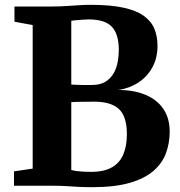

<svg xmlns="http://www.w3.org/2000/svg" viewBox="-20 -770 746 796"><path d="M115.5 -71V-666L40 -680V-743H194Q225.5 -743 252.5 -744.8Q279.5 -746.5 304.8 -748.2Q330 -750 356 -750Q438 -750 491.8 -738.2Q545.5 -726.5 576.5 -704Q607.5 -681.5 620.2 -650.2Q633 -619 633 -580.5Q633 -529.5 611.8 -490.8Q590.5 -452 553.5 -427.8Q516.5 -403.5 470 -397Q535 -397 583 -377Q631 -357 657.2 -318.5Q683.5 -280 683.5 -224.5Q683.5 -176.5 668 -134.8Q652.5 -93 616.2 -61.5Q580 -30 518 -12Q456 6 363 6Q327 6 302 4.5Q277 3 252.8 1.5Q228.5 0 195.5 0H38V-59.5ZM275.5 -419.5Q283 -419 293.5 -418.5Q304 -418 315.8 -417.8Q327.5 -417.5 339 -417.5Q350.5 -417.5 359.5 -417.5Q399.5 -417.5 424.2 -435.8Q449 -454 460.8 -486.8Q472.5 -519.5 472.5 -563.5Q472.5 -628 444 -658.8Q415.5 -689.5 347.5 -689.5Q338 -689.5 323.5 -688.5Q309 -687.5 295.8 -686.2Q282.5 -685 275.5 -684ZM275.5 -65.5Q283.5 -62.5 297.5 -60.8Q311.5 -59 327.5 -58.2Q343.5 -57.5 357.5 -57.5Q412 -57.5 444.5 -76.5Q477 -95.5 491.5 -130.5Q506 -165.5 506 -213.5Q506 -287.5 473 -318Q440 -348.5 370.5 -348.5Q359.5 -348.5 346 -348.2Q332.5 -348 318.8 -348Q305 -348 294 -347.5Q283 -347 275.5 -346.5Z"/></svg>

Font: Merriweather 28pt ExtraBold
Style: Regular
Weight: 800
Version: Version 2.100